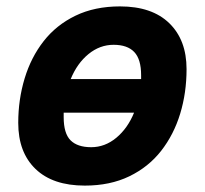

<svg xmlns="http://www.w3.org/2000/svg" viewBox="-20 -568 640 600"><path d="M245 12Q145 12 91 -40Q37 -92 37 -184Q37 -257 57 -323Q77 -389 116.5 -439.5Q156 -490 216 -519Q276 -548 355 -548Q455 -548 509 -495.5Q563 -443 563 -352Q563 -278 543 -212.5Q523 -147 483.5 -96.5Q444 -46 384 -17Q324 12 245 12ZM335 -428Q292 -428 256.5 -399Q221 -370 201 -321H421Q421 -322 421 -324.5Q421 -327 421 -333Q421 -383 399.5 -405.5Q378 -428 335 -428ZM265 -108Q308 -108 343.5 -137.5Q379 -167 399 -216H179Q179 -209 179 -202Q179 -151 200.5 -129.5Q222 -108 265 -108Z"/></svg>

Font: Geist Mono
Style: Bold Italic
Weight: 700
Italic angle: -12°
Monospace: yes
Designer: Basement.studio, Andrés Briganti, Mateo Zaragoza
Foundry: Basement.studio, Vercel, Andrés Briganti, Guido Ferreyra, Mateo Zaragoza
Version: Version 1.500; ttfautohint (v1.8.4.7-5d5b)